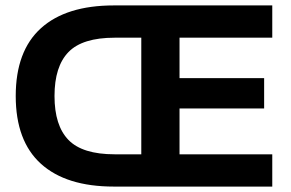

<svg xmlns="http://www.w3.org/2000/svg" viewBox="-20 -688 1072 708"><path d="M400 0Q224 0 131 -84Q38 -168 38 -334Q38 -500 131 -584Q224 -668 400 -668H984V-549H642V-400H954V-288H642V-119H984V0ZM181 -334Q181 -225 232.5 -172Q284 -119 403 -119H501V-549H403Q284 -549 232.5 -496Q181 -443 181 -334Z"/></svg>

Font: Celebes
Style: Bold
Weight: 700
Designer: Anugrah Pasau
Foundry: Lafontype
Version: Version 1.000; ttfautohint (v1.8.4)